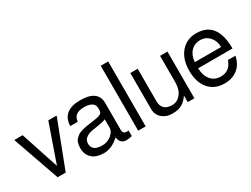

<svg xmlns="http://www.w3.org/2000/svg" viewBox="-60 -1287 2442 1867"><g transform="rotate(-30 1161.5 -353.0)"><path d="M285 0H194L10 -524H104L244 -99L392 -524H486Z M873 -165V-259Q848 -247 797.5 -239Q747 -231 710 -225Q673 -219 643 -196.5Q613 -174 613 -134Q613 -94 640 -72Q667 -50 726 -50Q785 -50 829 -86.5Q873 -123 873 -165ZM549 -369Q555 -539 759 -539Q856 -539 906 -502.5Q956 -466 956 -396V-88Q956 -47 1001 -47Q1010 -47 1019 -49V14Q984 23 953 23Q922 23 901.5 4.5Q881 -14 876 -54Q792 23 705.5 23Q619 23 572.5 -19Q526 -61 526 -132Q526 -204 560 -234Q574 -247 583.5 -255Q593 -263 615.5 -270.5Q638 -278 650 -281.5Q662 -285 692 -290Q726 -296 780.5 -303Q835 -310 854 -323Q873 -336 873 -362V-384Q873 -422 842.5 -442Q812 -462 755 -462Q698 -462 668 -439.5Q638 -417 633 -369Z M1183 -729V0H1099V-729Z M1730 0H1655V-73Q1618 -21 1578 1Q1538 23 1471 23Q1404 23 1358.5 -16Q1313 -55 1313 -120V-524H1396V-153Q1396 -106 1425 -78Q1454 -50 1511.5 -50Q1569 -50 1608 -98.5Q1647 -147 1647 -227V-524H1730Z M1909 -302H2204Q2204 -370 2163 -416Q2122 -462 2059 -462Q1996 -462 1955 -418.5Q1914 -375 1909 -302ZM2293 -234H1907Q1909 -152 1949.5 -103Q1990 -54 2061 -54Q2163 -54 2198 -159H2282Q2266 -73 2207 -25Q2148 23 2058 23Q1948 23 1884 -51.5Q1820 -126 1820 -255Q1820 -384 1885.5 -461.5Q1951 -539 2060 -539Q2293 -539 2293 -234Z"/></g></svg>

Font: Autonym
Style: Regular
Weight: 500
Version: Version 1.0.20131126